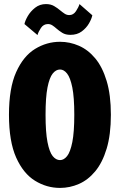

<svg xmlns="http://www.w3.org/2000/svg" viewBox="-20 -911 590 942"><path d="M274.5 11Q209 11 151.8 -24.2Q94.5 -59.5 59.2 -138.2Q24 -217 24 -348Q24 -478.5 59.2 -557Q94.5 -635.5 151.8 -670.8Q209 -706 274.5 -706Q322.5 -706 367.2 -686.5Q412 -667 447.2 -624.8Q482.5 -582.5 503.2 -514Q524 -445.5 524 -348Q524 -250 503.2 -181.5Q482.5 -113 447.2 -70.5Q412 -28 367.2 -8.5Q322.5 11 274.5 11ZM274.5 -125.5Q293.5 -125.5 309.2 -145.2Q325 -165 334.8 -213.8Q344.5 -262.5 344.5 -348Q344.5 -433.5 334.8 -481.8Q325 -530 309.2 -550Q293.5 -570 274.5 -570Q254.5 -570 238.5 -550Q222.5 -530 213 -481.8Q203.5 -433.5 203.5 -348Q203.5 -262.5 213 -213.8Q222.5 -165 238.5 -145.2Q254.5 -125.5 274.5 -125.5ZM325.5 -740Q301.5 -740 285.5 -750Q269.5 -760 257 -771Q247 -780 237 -786.5Q227 -793 215.5 -793Q193.5 -793 180.8 -773.8Q168 -754.5 164 -739L100 -793Q103 -809 116.2 -832Q129.5 -855 152.2 -873Q175 -891 205.5 -891Q229 -891 245.5 -881.2Q262 -871.5 275.5 -860Q287 -850.5 297.2 -843.8Q307.5 -837 320 -837Q340 -837 352.8 -856.2Q365.5 -875.5 370 -891L433 -836Q429.5 -818.5 416.5 -796Q403.5 -773.5 381 -756.8Q358.5 -740 325.5 -740Z"/></svg>

Font: Trispace SemiCondensed ExtraBold
Style: Regular
Weight: 800
Width: 4
Designer: Tyler Finck
Foundry: Etcetera Type Company
Version: Version 1.210; ttfautohint (v1.8.3)